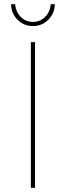

<svg xmlns="http://www.w3.org/2000/svg" viewBox="-20 -901 316 921"><path d="M128 -699H148V0H128ZM138 -796Q173 -796 197 -820.5Q221 -845 223 -881H243Q242 -836 211.5 -806Q181 -776 138 -776Q95 -776 64.5 -806Q34 -836 33 -881H53Q55 -845 79 -820.5Q103 -796 138 -796Z"/></svg>

Font: Gontserrat Thin
Style: Regular
Weight: 250
Designer: Julieta Ulanovsky
Foundry: Julieta Ulanovsky
Version: Version 6.001